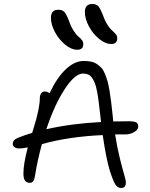

<svg xmlns="http://www.w3.org/2000/svg" viewBox="-20 -957 753 961"><path d="M537.1 -736.8Q506.8 -736.8 475.6 -762.7Q444.3 -788.6 424.6 -825.9Q404.8 -863.3 404.8 -897Q404.8 -937 441.9 -937Q461.4 -937 471.7 -926.3Q481.9 -915.5 496.1 -878.9Q503.9 -856 514.4 -838.4Q524.9 -820.8 533.7 -811.8Q542.5 -802.7 550.3 -795.7Q558.1 -788.6 562.5 -781.7Q566.9 -774.9 566.9 -766.1Q566.9 -736.8 537.1 -736.8ZM367.2 -708Q336.9 -708 305.7 -733.9Q274.4 -759.8 254.6 -797.1Q234.9 -834.5 234.9 -868.2Q234.9 -908.2 272 -908.2Q291.5 -908.2 301.8 -897.5Q312 -886.7 326.2 -850.1Q335.9 -821.8 349.4 -801.8Q362.8 -781.7 372.8 -773.7Q382.8 -765.6 389.9 -756.6Q397 -747.6 397 -736.8Q397 -708 367.2 -708ZM43.9 -235.8Q43.9 -247.1 50 -254.4Q56.2 -261.7 71.8 -268.1Q107.9 -282.2 141.1 -292Q154.8 -336.9 160.4 -356.9Q166 -377 172.6 -409.2Q179.2 -441.4 179.2 -463.9Q179.2 -480 185.8 -489.5Q192.4 -499 204.1 -499Q217.8 -499 228 -490.2Q265.1 -568.8 309.3 -610.4Q353.5 -651.9 398.9 -651.9Q419.9 -651.9 436.3 -648.4Q452.6 -645 465.6 -636Q478.5 -627 488 -616.7Q497.6 -606.4 505.4 -587.2Q513.2 -567.9 518.3 -550Q523.4 -532.2 528.3 -502.2Q533.2 -472.2 536.4 -446.3Q539.6 -420.4 543.9 -378.9Q544.4 -374 545.4 -364Q546.4 -354 546.9 -349.1Q571.8 -350.1 623 -350.1Q652.8 -350.1 662.4 -344Q671.9 -337.9 671.9 -323.2Q671.9 -308.6 652.3 -296.4Q632.8 -284.2 606.9 -284.2H556.2Q566.4 -218.3 580.1 -163.6Q593.8 -108.9 601.8 -82Q609.9 -55.2 609.9 -43.9Q609.9 -16.1 586.9 -16.1Q568.4 -16.1 557.1 -34.2Q545.9 -52.2 529.8 -102.1Q511.7 -160.2 494.1 -280.8Q325.7 -273.4 189.9 -235.8Q167.5 -155.8 154.8 -75.2Q149.9 -42 129.9 -42Q113.8 -42 105.5 -52.5Q97.2 -63 97.2 -88.9Q97.2 -136.7 119.1 -219.2Q91.3 -213.9 76.2 -213.9Q61 -213.9 52.5 -220.5Q43.9 -227.1 43.9 -235.8ZM396 -588.9Q355 -588.9 304 -511Q252.9 -433.1 211.9 -310.1Q337.4 -338.9 485.8 -346.2Q481.9 -375 481 -387.2Q476.6 -426.8 473.4 -451.7Q470.2 -476.6 465.3 -501.7Q460.4 -526.9 454.6 -541.3Q448.7 -555.7 440.4 -567.6Q432.1 -579.6 421.4 -584.2Q410.6 -588.9 396 -588.9Z"/></svg>

Font: Shantell Sans Irregular
Style: Regular
Weight: 300
Designer: Stephen Nixon, Anya Danilova, Shantell Martin
Foundry: Arrow Type
Version: Version 1.006;[9816181b4]